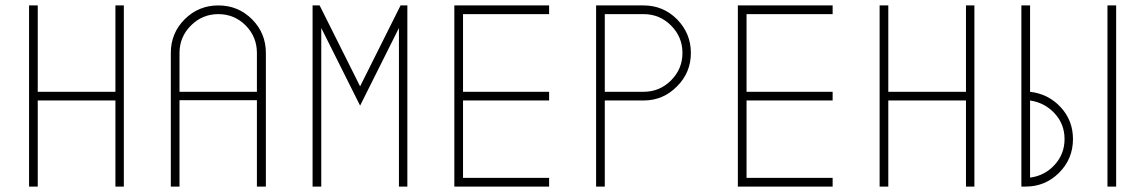

<svg xmlns="http://www.w3.org/2000/svg" viewBox="-20 -687 4216 707"><path d="M436 -667V0H405V-317H119V0H87V-667H119V-349H405V-667Z M908 -616Q959 -565 959 -492V0H926V-318H641V0H609V-492Q609 -565 660 -616Q711 -667 784 -667Q857 -667 908 -616ZM926 -492Q926 -551 885 -593Q843 -635 784 -635Q725 -635 683 -593Q641 -551 641 -492V-349H926Z M1163 0H1131V-667H1157L1306 -369L1455 -667H1480V0H1449V-584L1306 -298L1163 -584Z M1685 -635V-349H2002V-317H1685V-32H2002V0H1653V-667H2002V-635Z M2350 -667Q2422 -667 2473 -616Q2524 -564 2524 -492Q2524 -420 2473 -369Q2422 -317 2350 -317H2207V0H2175V-667ZM2350 -349Q2409 -349 2451 -391Q2493 -433 2493 -492Q2493 -551 2451 -593Q2409 -635 2350 -635H2207V-349Z M2729 -635V-349H3046V-317H2729V-32H3046V0H2697V-667H3046V-635Z M3568 -667V0H3537V-317H3251V0H3219V-667H3251V-349H3537V-667Z M4090 0H4058V-667H4090ZM3757 0H3741V-667H3773V-349Q3841 -341 3886 -292Q3931 -243 3931 -175Q3931 -102 3880 -51Q3829 0 3757 0ZM3773 -33Q3827 -40 3863.5 -80Q3900 -120 3900 -175Q3900 -230 3863.5 -269.5Q3827 -309 3773 -317Z"/></svg>

Font: Zector
Style: Regular
Weight: 400
Designer: GGBot
Version: 0.72